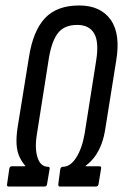

<svg xmlns="http://www.w3.org/2000/svg" viewBox="-20 -681 449 701"><path d="M11 0Q4 0 6 -10L14 -65Q16 -74 23 -74H72V-76Q59 -91 50.5 -110Q42 -129 40.5 -154.5Q39 -180 44 -214L86 -474Q101 -569 144.5 -615Q188 -661 269 -661Q347 -661 384 -609Q421 -557 404 -458L365 -214Q360 -180 350 -154Q340 -128 326 -109Q312 -90 293 -76V-74H343Q351 -74 349 -65L340 -10Q339 0 330 0H198Q192 0 193 -10L200 -63Q202 -72 209 -72Q237 -72 258.5 -106Q280 -140 289 -193L331 -459Q342 -527 324 -558.5Q306 -590 262 -590Q216 -590 193 -562Q170 -534 159 -472L115 -193Q106 -140 117 -106Q128 -72 156 -72Q163 -72 161 -63L152 -10Q151 0 143 0Z"/></svg>

Font: Sofia Sans Extra Condensed Medium
Style: Italic
Weight: 500
Italic angle: -9°
Version: Version 4.100